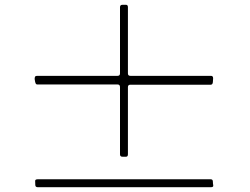

<svg xmlns="http://www.w3.org/2000/svg" viewBox="-20 -793 1040 800"><path d="M130 -443Q128 -446 126.5 -451.5Q125 -457 124.5 -463Q124 -469 126 -473Q128 -477 134 -477H470Q480 -477 480 -487V-763Q480 -773 490 -773Q497 -773 505 -773Q513 -773 513 -763V-487Q513 -477 523 -477H859Q868 -477 868 -467Q868 -462 867 -451Q866 -440 858 -440H523Q513 -440 513 -430V-150Q513 -140 505 -140Q497 -140 490 -140Q480 -140 480 -150V-430Q480 -441 470 -441H134ZM137 -13Q127 -13 127 -23Q127 -31 126.5 -38.5Q126 -46 137 -46H858Q867 -46 867 -36Q867 -29 868.5 -21Q870 -13 859 -13Z"/></svg>

Font: SoukouMincho
Style: Regular
Weight: 400
Designer: Dr. Ken Lunde (project architect, glyph set definition & overall production); Masataka HATTORI  (production & ideograph 
Foundry: Adobe Systems Incorporated
Version: Version 1.00